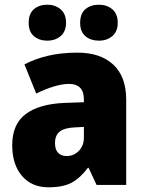

<svg xmlns="http://www.w3.org/2000/svg" viewBox="-20 -853 616 817"><path d="M310 -629Q407 -629 462 -578Q517 -527 517 -429V-66H391L357 -139H354Q322 -96 285.5 -76Q249 -56 186 -56Q115 -56 73.5 -104.5Q32 -153 32 -235Q32 -324 88.5 -367Q145 -410 252 -415L337 -418V-428Q337 -464 320.5 -480Q304 -496 275 -496Q245 -496 209 -485Q173 -474 134 -455L84 -579Q129 -603 185.5 -616Q242 -629 310 -629ZM299 -311Q253 -309 233.5 -292.5Q214 -276 214 -245Q214 -216 227.5 -202.5Q241 -189 263 -189Q294 -189 315.5 -211Q337 -233 337 -268V-313ZM102 -756Q102 -795 124.5 -814Q147 -833 181 -833Q215 -833 238 -813.5Q261 -794 261 -756Q261 -719 238 -699.5Q215 -680 181 -680Q147 -680 124.5 -699Q102 -718 102 -756ZM321 -756Q321 -795 343.5 -814Q366 -833 401 -833Q435 -833 458 -813.5Q481 -794 481 -756Q481 -719 458 -699.5Q435 -680 401 -680Q366 -680 343.5 -699Q321 -718 321 -756Z"/></svg>

Font: Noto Sans Malayalam UI SemiCondensed Black
Style: Regular
Weight: 900
Width: 4
Designer: Jelle Bosma - Monotype Design Team
Foundry: Monotype Imaging Inc.
Version: Version 2.104; ttfautohint (v1.8.4.7-5d5b)